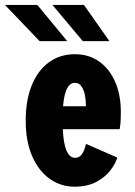

<svg xmlns="http://www.w3.org/2000/svg" viewBox="-64 -726 534 758"><path d="M230 11Q176 11 132.2 -20Q88.5 -51 63 -109.5Q37.5 -168 37.5 -250Q37.5 -330 61.2 -388.8Q85 -447.5 128.8 -479.8Q172.5 -512 231.5 -512Q287 -512 327.8 -483Q368.5 -454 390.8 -402.5Q413 -351 413 -284Q413 -254 411.5 -238.5Q410 -223 408.5 -216H184Q189 -103 232.5 -103Q247 -103 255.8 -113Q264.5 -123 269 -136Q273.5 -149 275.5 -158L399 -104Q393 -82 373 -55Q353 -28 317.5 -8.5Q282 11 230 11ZM231.5 -399Q192.5 -399 185 -306.5H275V-312.5Q275 -331.5 271 -351.5Q267 -371.5 257.5 -385.2Q248 -399 231.5 -399ZM263 -563.5 143 -706.5H267.5L368 -563.5ZM92.5 -563.5 -44.5 -706.5H83.5L201.5 -563.5Z"/></svg>

Font: Trispace Condensed
Style: Bold
Weight: 700
Width: 3
Designer: Tyler Finck
Foundry: Etcetera Type Company
Version: Version 1.210; ttfautohint (v1.8.3)